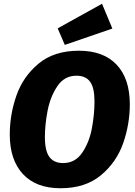

<svg xmlns="http://www.w3.org/2000/svg" viewBox="-20 -983 719 1022"><path d="M671 -428Q671 -322 635.5 -220.5Q600 -119 517 -50Q434 19 302 19Q172 19 102 -56.5Q32 -132 32 -267Q32 -373 67.5 -474.5Q103 -576 185.5 -644.5Q268 -713 400 -713Q531 -713 601 -638.5Q671 -564 671 -428ZM219 -253Q219 -180 243 -147.5Q267 -115 316 -115Q380 -115 417.5 -170Q455 -225 469 -299.5Q483 -374 483 -443Q483 -516 459.5 -548Q436 -580 387 -580Q323 -580 285.5 -524.5Q248 -469 233.5 -394.5Q219 -320 219 -253ZM578 -831 325 -744 287 -832 523 -963Z"/></svg>

Font: Trujillo ExtraBold
Style: Italic
Weight: 800
Italic angle: -8°
Designer: Fira Sans original fonts by bBox Type GmbH, Carrois Corporate GbR, & Edenspiekermann AG / Changes by Cristiano Sobral
Foundry: Fira Sans original fonts by bBox Type GmbH, Carrois Corporate GbR, & Edenspiekermann AG / Changes by Cristiano Sobral
Version: Version 4.301;July 28, 2020;FontCreator 13.0.0.2655 64-bit